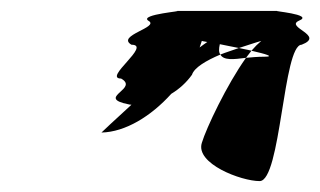

<svg xmlns="http://www.w3.org/2000/svg" viewBox="-20 -634 587 352"><path d="M166 -391C210 -392 257 -421 294 -462C309 -471 322 -483 332 -497C336 -510 358 -523 384 -534C381 -538 381 -544 383 -553C393 -551 407 -548 418 -546C434 -551 448 -556 459 -559C453 -554 447 -548 441 -541C467 -535 485 -530 464 -530C453 -530 441 -529 431 -528C396 -479 358 -399 350 -372C338 -334 422 -302 456 -302C495 -302 499 -552 533 -552C577 -569 502 -584 528 -596C558 -608 473 -614 490 -614H302C324 -614 234 -608 252 -596C274 -584 192 -569 221 -552C259 -552 168 -490 202 -490C234 -472 164 -457 206 -445C212 -444 216 -442 221 -442C189 -413 166 -391 166 -391ZM346 -547 350 -559C350 -559 353 -558 360 -557C356 -554 351 -551 346 -547ZM384 -534C394 -538 407 -542 418 -546C426 -544 434 -543 441 -541C438 -537 435 -533 431 -528C408 -525 390 -523 384 -534Z"/></svg>

Font: bitstorm
Style: obl
Weight: 400
Version: Version 0.2